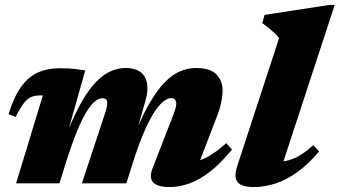

<svg xmlns="http://www.w3.org/2000/svg" viewBox="-20 -740 1371 775"><path d="M766.5 -38 733.5 -85.5Q761 -85.5 785 -92.8Q809 -100 835 -117Q861 -134 893.5 -162L916.5 -136.5Q872.5 -82.5 830.5 -49.2Q788.5 -16 747 -0.5Q705.5 15 664 15Q615.5 15 598.2 -4Q581 -23 596 -61.5L673.5 -260.5Q683.5 -286.5 687.5 -299.5Q691.5 -312.5 691.5 -320.5Q691.5 -331 686.5 -337.5Q681.5 -344 670.5 -344Q658.5 -344 642.5 -332.8Q626.5 -321.5 607 -293.5Q587.5 -265.5 565.5 -216.5Q543.5 -167.5 519 -91.5L490 0H310.5L399 -267.5Q405 -284.5 408 -295.5Q411 -306.5 412 -313.2Q413 -320 413 -324Q413 -334.5 407.8 -339Q402.5 -343.5 392.5 -343.5Q379 -343.5 363 -330.5Q347 -317.5 329 -288.2Q311 -259 291 -210.5Q271 -162 248.5 -91.5L220 0H45L153 -355Q151 -355 149.2 -355Q147.5 -355 145.5 -355Q123 -355 107.5 -349.2Q92 -343.5 77.5 -325.2Q63 -307 43 -268L14.5 -279Q36.5 -350.5 66.2 -391Q96 -431.5 134.2 -448Q172.5 -464.5 220.5 -464.5Q241 -464.5 256.8 -463.8Q272.5 -463 288.2 -461Q304 -459 324 -455.5L247.5 -184.5V-196Q280 -277.5 310.5 -330.2Q341 -383 370.5 -412.2Q400 -441.5 429 -453.5Q458 -465.5 486.5 -465.5Q530.5 -465.5 552.8 -444.2Q575 -423 575 -384Q575 -372 572.8 -358.2Q570.5 -344.5 566 -329L522.5 -178H515.5Q549.5 -264 581.5 -319.8Q613.5 -375.5 644.5 -407.2Q675.5 -439 706.8 -452.2Q738 -465.5 771 -465.5Q828 -465.5 853.2 -439.8Q878.5 -414 878.5 -374.5Q878.5 -354.5 873.2 -327.8Q868 -301 854.5 -267Z M1106.5 -586Q1098.5 -597 1087.8 -607Q1077 -617 1064.5 -627Q1052 -637 1038.5 -647L1048 -680L1309 -720H1331L1107 -36.5L1073.5 -87.5Q1107 -85 1134.2 -90.5Q1161.5 -96 1188 -111.5Q1214.5 -127 1244.5 -154L1268 -128.5Q1223.5 -76 1179.2 -44.5Q1135 -13 1091 1Q1047 15 1004 15Q955.5 15 939.2 -5Q923 -25 937 -68Z"/></svg>

Font: Newsreader 16pt 16pt ExtraBold
Style: Italic
Weight: 800
Italic angle: -17°
Version: Version 1.003